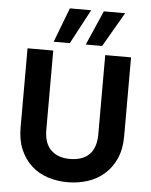

<svg xmlns="http://www.w3.org/2000/svg" viewBox="-61 -984 820 1042"><g transform="rotate(5 348.5 -463.5)"><path d="M207 -266.1Q207 -194.3 244.1 -157.2Q281.2 -120.1 348.1 -120.1Q417 -120.1 454.1 -157.2Q490.2 -194.8 490.2 -266.1V-698.2H630.9V-267.1Q630.9 -198.7 607.9 -147Q586.4 -96.7 545.9 -61Q506.8 -26.4 455.1 -9.8Q403.3 6.8 346.2 6.8Q288.1 6.8 237.8 -9.8Q186 -26.9 148.9 -61Q110.8 -96.2 88.9 -147Q66.9 -196.8 66.9 -267.1V-698.2H207ZM205.1 -746.1 276.9 -934.1H393.1L293 -746.1ZM379.9 -746.1 461.9 -934.1H578.1L469.2 -746.1Z"/></g></svg>

Font: PoppinsZ SemiBold
Style: Regular
Weight: 600
Designer: Ninad Kale (Devanagari), Jonny Pinhorn (Latin)
Foundry: Indian Type Foundry
Version: Version 3.002;FEAKit 1.0